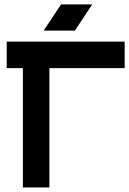

<svg xmlns="http://www.w3.org/2000/svg" viewBox="-20 -832 573 852"><path d="M251 -812.5H389.2L312.5 -696.3H173.8ZM533.2 -647.5V-529.8H199.2V0H81.5V-529.8H9.8V-647.5Z"/></svg>

Font: Sangha Kali
Style: Regular
Weight: 400
Designer: Seslavinskaya Anna
Foundry: Popkern
Version: Version 2.000;PS 002.000;hotconv 1.0.88;makeotf.lib2.5.64775